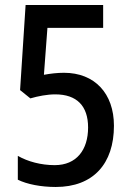

<svg xmlns="http://www.w3.org/2000/svg" viewBox="-20 -800 520 765"><path d="M202 -55C352 -55 434 -148 434 -299C434 -428 357 -510 235 -510C209 -510 182 -507 155 -502L169 -689H391V-780H82L60 -441L101 -408C132 -417 168 -424 200 -424C286 -424 331 -378 331 -292C331 -203 285 -142 198 -142C144 -142 91 -156 51 -179V-84C87 -66 143 -55 202 -55Z"/></svg>

Font: Noto Sans Malayalam UI Condensed Medium
Style: Regular
Weight: 500
Width: 3
Designer: Jelle Bosma - Monotype Design Team
Foundry: Monotype Imaging Inc.
Version: Version 2.104